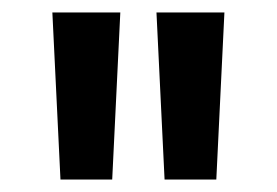

<svg xmlns="http://www.w3.org/2000/svg" viewBox="-20 -732 444 308"><path d="M77 -444 64 -712H173L160 -444ZM244 -444 231 -712H340L327 -444Z"/></svg>

Font: CST
Style: Medium
Weight: 500
Version: Version 1.00